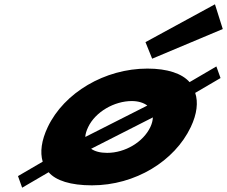

<svg xmlns="http://www.w3.org/2000/svg" viewBox="-20 -847 1056 893"><path d="M1005.7 -484 986.4 -538 861.7 -465C826.7 -505 759 -528 665.8 -528C467.4 -528 278.2 -416 202.1 -256C172.6 -194 165.5 -139 178.6 -95L63.7 -28L83 26L206.3 -46C239.7 -7 308.5 15 407.7 15C609.5 15 792.2 -98 867.3 -256C896.3 -317 902.5 -372 887.9 -415ZM390.1 -256C423.9 -327 511.8 -377 592.8 -377C623.1 -377 648.3 -369 665.1 -356L376.7 -210C377.3 -224 382 -239 390.1 -256ZM478.3 -136C445.6 -136 421.1 -143 403.8 -155L691 -301C690.4 -287 686.9 -272 679.3 -256C646 -186 561.8 -136 478.3 -136ZM656.6 -651 687.7 -574 1016.1 -712 979.8 -827Z"/></svg>

Font: Hussar
Style: BdSuprExtOblFive
Weight: 700
Foundry: Cannot Into Space Fonts
Version: Version 2.00